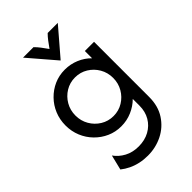

<svg xmlns="http://www.w3.org/2000/svg" viewBox="-249 -717 1025 1025"><g transform="rotate(-45 264.0 -204.0)"><path d="M235.4 216.7Q203.5 216.7 175.3 210.4Q147.2 204.2 122.9 192.4Q98.6 180.6 78.5 164.6L99.3 79.9Q120.1 109.7 154.9 128.5Q189.6 147.2 234.7 147.2Q281.2 147.2 316.7 127.8Q352.1 108.3 371.9 74.3Q391.7 40.3 391.7 -4.2V-54.9Q363.9 -27.1 326 -10.8Q288.2 5.6 245.1 5.6Q202.1 5.6 164.6 -11.1Q127.1 -27.8 98.3 -57.3Q69.4 -86.8 53.5 -125.3Q37.5 -163.9 37.5 -208.3Q37.5 -252.8 53.5 -291.3Q69.4 -329.9 98.3 -359.4Q127.1 -388.9 164.6 -405.6Q202.1 -422.2 245.1 -422.2Q288.2 -422.2 326 -406.2Q363.9 -390.3 391.7 -361.8V-416.7H461.1V0Q461.1 68.1 429.5 116.7Q397.9 165.3 346.5 191Q295.1 216.7 235.4 216.7ZM254.9 -62.5Q294.4 -62.5 326.7 -82.3Q359 -102.1 378.1 -135.1Q397.2 -168.1 397.2 -208.3Q397.2 -248.6 378.1 -281.6Q359 -314.6 326.7 -334.4Q294.4 -354.2 254.9 -354.2Q215.3 -354.2 183 -334.4Q150.7 -314.6 131.6 -281.6Q112.5 -248.6 112.5 -208.3Q112.5 -168.1 131.6 -135.1Q150.7 -102.1 183 -82.3Q215.3 -62.5 254.9 -62.5ZM263.9 -472.9 133.3 -625H212.5Q227.1 -610.4 238.9 -594.8Q250.7 -579.2 266 -557.6Q281.2 -579.2 293.1 -594.8Q304.9 -610.4 319.4 -625H395.8L265.3 -472.9Z"/></g></svg>

Font: Afacad Flux
Style: Regular
Weight: 400
Designer: Kristian Moeller
Foundry: Dicotype
Version: Version 1.100